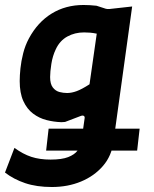

<svg xmlns="http://www.w3.org/2000/svg" viewBox="-39 -538 617 770"><path d="M169 212Q108 212 62 196.5Q16 181 -19 154L19 55Q53 80 86.5 91Q120 102 164 102Q209 102 234.5 92Q260 82 272 66Q284 50 287 31L300 -61Q302 -70 297.5 -73Q293 -76 285 -73L222 -49Q219 -49 215 -48.5Q211 -48 207 -48Q177 -49 147.5 -56.5Q118 -64 93.5 -82.5Q69 -101 54.5 -133Q40 -165 40 -213Q40 -235 43 -264Q46 -293 54 -324.5Q62 -356 77 -384Q112 -449 168 -483.5Q224 -518 296 -518Q320 -518 348 -515L385 -503Q391 -501 401 -502L491 -512L416 30Q409 87 374 127.5Q339 168 286 190Q233 212 169 212ZM146 66 156 -22H521L511 66ZM230 -165Q248 -165 268.5 -172.5Q289 -180 320 -200L349 -403Q334 -406 322.5 -407Q311 -408 298 -408Q261 -408 231 -391.5Q201 -375 185 -341Q172 -314 167 -282Q162 -250 162 -229Q162 -201 173 -187Q184 -173 199.5 -169Q215 -165 230 -165Z"/></svg>

Font: Finlandica SemiBold
Style: Italic
Weight: 600
Italic angle: -8°
Designer: Niklas Ekholm, Juho Hiilivirta, Jaakko Suomalainen
Foundry: Helsinki Type Studio
Version: Version 1.063